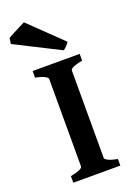

<svg xmlns="http://www.w3.org/2000/svg" viewBox="-178 -856 633 914"><g transform="rotate(-20 138.5 -399.0)"><path d="M27.8 0V-33.2Q88.9 -45.4 88.9 -60.5V-504.4Q88.9 -509.8 74.5 -517.8Q60.1 -525.9 27.8 -532.2V-565.9H266.1V-532.2Q204.1 -519.5 204.1 -504.4V-60.5Q204.1 -55.2 218.8 -47.4Q233.4 -39.6 266.1 -33.2V0ZM231.4 -640.1Q227.5 -632.8 217.8 -622.6Q208 -612.3 200.7 -607.9L-25.9 -722.2L-21.5 -751Q-16.1 -754.9 2.9 -764.9Q22 -774.9 41.5 -784.9Q61 -794.9 67.9 -797.9Z"/></g></svg>

Font: Dai Banna SIL SemiBold
Style: Regular
Weight: 600
Designer: Victor Gaultney
Foundry: SIL International
Version: Version 4.000